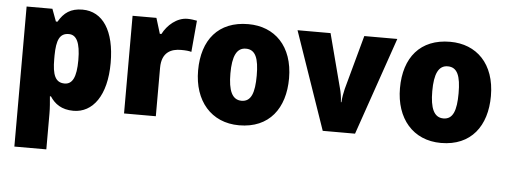

<svg xmlns="http://www.w3.org/2000/svg" viewBox="-51 -703 2856 1083"><g transform="rotate(5 1376.5 -161.5)"><path d="M376 -563C309 -563 271 -535 241 -483H232L206 -553H60V240H241V37C241 4 238 -26 235 -60H241C267 -20 306 10 374 10C483 10 560 -92 560 -277C560 -459 491 -563 376 -563ZM311 -419C354 -419 377 -377 377 -277C377 -180 355 -139 311 -139C258 -139 241 -183 241 -271V-292C242 -379 259 -419 311 -419Z M970 -563C910 -563 857 -516 831 -465H822L795 -553H660V0H840V-274C840 -364 895 -385 949 -385C978 -385 995 -383 1008 -379L1024 -557C1009 -560 988 -563 970 -563Z M1570 -278C1570 -461 1464 -563 1315 -563C1146 -563 1055 -452 1055 -278C1055 -107 1153 10 1312 10C1483 10 1570 -109 1570 -278ZM1238 -277C1238 -375 1261 -424 1313 -424C1368 -424 1387 -375 1387 -278C1387 -180 1368 -129 1314 -129C1260 -129 1238 -181 1238 -277Z M1785 0H1968L2159 -553H1972L1888 -246C1883 -224 1877 -196 1876 -170H1873C1872 -198 1866 -230 1861 -247L1781 -553H1594Z M2713 -278C2713 -461 2607 -563 2458 -563C2289 -563 2198 -452 2198 -278C2198 -107 2296 10 2455 10C2626 10 2713 -109 2713 -278ZM2381 -277C2381 -375 2404 -424 2456 -424C2511 -424 2530 -375 2530 -278C2530 -180 2511 -129 2457 -129C2403 -129 2381 -181 2381 -277Z"/></g></svg>

Font: Noto Sans Devanagari UI SemiCondensed Black
Style: Regular
Weight: 900
Width: 4
Designer: Jelle Bosma - Monotype Design Team
Foundry: Monotype Imaging Inc.
Version: Version 2.004